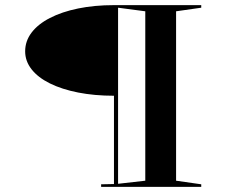

<svg xmlns="http://www.w3.org/2000/svg" viewBox="-20 -728 887 748"><path d="M764 -708V-698L666 -684V-24L764 -10V0H374V-10L424 -11V-355Q348 -355 284.5 -367.5Q221 -380 174.5 -403Q128 -426 103 -458Q78 -490 78 -528Q78 -568 103 -601Q128 -634 174.5 -658Q221 -682 284.5 -695Q348 -708 424 -708ZM440 -698V-12L546 -24V-684Z"/></svg>

Font: Kalnia Expanded Light
Style: Regular
Weight: 300
Width: 7
Designer: Frida Medrano
Foundry: Frida Medrano
Version: Version 1.105